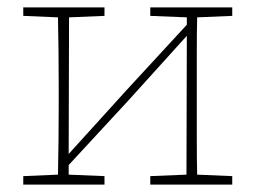

<svg xmlns="http://www.w3.org/2000/svg" viewBox="-20 -500 692 520"><path d="M387 -457V-480H609V-457L514 -453Q513 -413 513 -360.5Q513 -308 513 -267V-213Q513 -172 513 -120Q513 -68 514 -27L609 -23V0H387V-23L485 -27L486 -403L326 -226L166 -53V-27L263 -23V0H43V-23L137 -27Q138 -68 138.5 -120Q139 -172 139 -213V-267Q139 -308 138.5 -360.5Q138 -413 137 -453L43 -457V-480H263V-457L167 -453L166 -83L321 -254L486 -433V-453Z"/></svg>

Font: Source Serif 4 SmText ExtraLight
Style: Regular
Weight: 200
Designer: Frank Grießhammer
Foundry: Adobe
Version: Version 4.005;hotconv 1.1.0;makeotfexe 2.6.0